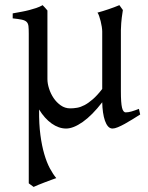

<svg xmlns="http://www.w3.org/2000/svg" viewBox="-20 -489 580 753"><path d="M529.8 -40Q515.1 -30.8 499.5 -21Q483.9 -11.2 469.2 -3.2Q454.6 4.9 442.1 10Q429.7 15.1 421.4 15.1Q411.1 15.1 403.8 6.8Q396.5 -1.5 391.6 -15.6Q386.7 -29.8 384 -48.3Q381.3 -66.9 380.9 -87.9Q341.3 -36.6 304.4 -10.7Q267.6 15.1 239.3 15.1Q210.4 15.1 182.6 -4.6Q154.8 -24.4 133.3 -59.6V-56.6Q132.8 -2.4 138.4 40Q144 82.5 153.6 115.2Q163.1 147.9 175.5 171.1Q188 194.3 200.7 209.5Q193.4 211.9 180.9 216.6Q168.5 221.2 155 226.3Q141.6 231.4 129.6 236.3Q117.7 241.2 111.8 244.1L92.8 230V-356.9Q92.8 -376 91.6 -386.7Q90.3 -397.5 84.2 -403.3Q78.1 -409.2 65.4 -411.9Q52.7 -414.6 29.8 -417V-436.5Q48.8 -439.9 64.7 -442.9Q80.6 -445.8 94.7 -449.5Q108.9 -453.1 121.8 -457.5Q134.8 -461.9 147.5 -468.8L149.4 -466.3Q151.9 -463.9 154.8 -460.7Q157.7 -457.5 160.9 -453.9Q164.1 -450.2 166 -447.8V-178.7Q166 -161.6 172.4 -141.6Q178.7 -121.6 190.2 -104.5Q201.7 -87.4 218.3 -75.7Q234.9 -64 255.4 -64Q268.6 -64 282.5 -66.4Q296.4 -68.8 311.8 -76.9Q327.1 -85 344.2 -99.9Q361.3 -114.7 380.9 -140.1V-365.2Q380.9 -373 379.2 -384Q377.4 -395 374.8 -405.8Q372.1 -416.5 368.9 -425.8Q365.7 -435.1 362.3 -439.5Q383.8 -445.3 406 -452.9Q428.2 -460.4 448.2 -468.8L461.9 -449.7Q460 -437 457.5 -419.2Q455.1 -401.4 454.1 -370.6V-130.9Q454.1 -85.4 458.5 -66.9Q462.9 -48.3 473.1 -48.3Q483.9 -48.3 496.3 -52Q508.8 -55.7 524.9 -62Z"/></svg>

Font: Gentium Plus APac
Style: Regular
Weight: 400
Designer: J. Victor Gaultney, Annie Olsen, Iska Routamaa, Becca Hirsbrunner
Foundry: SIL International
Version: Version 5.000